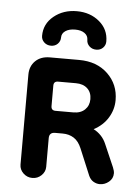

<svg xmlns="http://www.w3.org/2000/svg" viewBox="-46 -607 473 655"><g transform="rotate(5 190.0 -279.5)"><path d="M89 10Q71 10 58 -2.5Q45 -15 45 -32V-340Q45 -369 63.5 -387Q82 -405 113 -405H213Q274 -405 311.5 -369Q349 -333 349 -279Q349 -247 332 -219Q315 -191 283 -174Q297 -167 308.5 -155Q320 -143 327 -126L360 -50Q365 -38 365 -30Q365 -12 351 -0.5Q337 11 320 11Q309 11 298.5 5Q288 -1 282 -14L244 -105Q234 -129 217.5 -139.5Q201 -150 179 -150H153Q133 -150 133 -130V-32Q133 -15 120 -2.5Q107 10 89 10ZM148 -225H209Q234 -225 248.5 -239Q263 -253 263 -275Q263 -298 248.5 -311.5Q234 -325 209 -325H148Q133 -325 133 -310V-240Q133 -225 148 -225ZM80 -476Q80 -517 112.5 -543.5Q145 -570 191 -570Q237 -570 268.5 -543.5Q300 -517 300 -476Q300 -463 291 -454Q282 -445 268 -445Q254 -445 244.5 -454Q235 -463 235 -476Q235 -490 223 -498.5Q211 -507 191 -507Q170 -507 157.5 -498.5Q145 -490 145 -476Q145 -463 136 -454Q127 -445 113 -445Q99 -445 89.5 -454Q80 -463 80 -476Z"/></g></svg>

Font: Dongle
Style: Bold
Weight: 700
Designer: Yanghee Ryu
Foundry: Yanghee Ryu
Version: Version 2.000